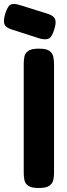

<svg xmlns="http://www.w3.org/2000/svg" viewBox="-71 -934 338 963"><path d="M123 9Q87 9 71 -2Q55 -13 51.5 -30.5Q48 -48 48 -67V-614Q48 -633 51.5 -650.5Q55 -668 71 -679Q87 -690 124 -690Q161 -690 176.5 -679Q192 -668 196 -650.5Q200 -633 200 -613V-66Q200 -47 196 -30Q192 -13 176 -2Q160 9 123 9ZM131 -740 -12 -786Q-43 -796 -49 -813.5Q-55 -831 -45 -864Q-34 -901 -19 -910Q-4 -919 27 -909L168 -865Q199 -855 205.5 -837.5Q212 -820 201 -786Q190 -750 175.5 -741.5Q161 -733 131 -740Z"/></svg>

Font: Fredoka Condensed SemiBold
Style: Regular
Weight: 600
Width: 3
Designer: Ben Nathan
Foundry: Milena B. Brandão, Ben Nathan
Version: Version 2.001